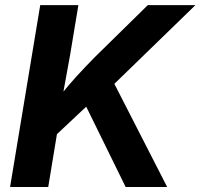

<svg xmlns="http://www.w3.org/2000/svg" viewBox="-20 -748 802 768"><path d="M157.8 -164.5 171.9 -300.3Q201 -340.8 228.4 -375.1Q255.8 -409.3 287.1 -443.6Q318.4 -477.9 358.3 -518.5L571.2 -727.5H761.7L395.7 -372.1L383.8 -376.6ZM20.3 0 140.9 -727.5H293.5L260.5 -528.6L226.8 -343.4L217.5 -270.6L172.9 0ZM482.6 0 321.5 -328.2 423.7 -439.5 648.7 0Z"/></svg>

Font: Inter
Style: Italic
Weight: 400
Italic angle: -9.3988°
Designer: Rasmus Andersson
Foundry: rsms
Version: Version 4.001;git-66647c0bb